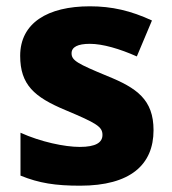

<svg xmlns="http://www.w3.org/2000/svg" viewBox="-20 -645 546 609"><path d="M467 -232C467 -329 414 -366 320 -404C226 -443 207 -453 207 -476C207 -496 227 -506 265 -506C306 -506 360 -490 414 -466L462 -580C395 -611 335 -625 265 -625C131 -625 44 -572 44 -468C44 -376 89 -337 187 -296C287 -254 305 -243 305 -217C305 -193 284 -179 233 -179C185 -179 109 -195 45 -224V-88C104 -64 156 -56 234 -56C394 -56 467 -123 467 -232Z"/></svg>

Font: Noto Sans Malayalam UI ExtraBold
Style: Regular
Weight: 800
Designer: Jelle Bosma - Monotype Design Team
Foundry: Monotype Imaging Inc.
Version: Version 2.104